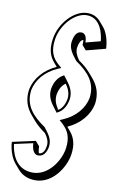

<svg xmlns="http://www.w3.org/2000/svg" viewBox="-119 -900 760 1267"><g transform="rotate(10 261.0 -266.5)"><path d="M211.8 306.8C328.3 306.8 405 183.8 417.4 97.8C427.1 30.5 413 -15.4 379.7 -54.2L359.3 -78.1C442.9 -115.3 498.8 -182.8 513.5 -257.2C523.6 -327.1 502.5 -379.4 465.6 -422.5L438.4 -454.3C416.8 -479.5 389.8 -501.6 360.4 -522.3C340.6 -550 328.2 -574.7 332.6 -605.2C336.9 -634.5 348.1 -657.5 364.3 -660C366.6 -643.6 364.7 -627 364.7 -627L391.9 -595.2L522.1 -629.2C522.1 -629.2 521.1 -716.1 476 -768.8L448.7 -800.6C429.1 -823.5 401.1 -840 361.2 -840C271.8 -840 180 -739 164.5 -631C154.8 -564 167.6 -518.4 200 -480.5L222 -454.8C138.7 -417.5 83 -350.2 68.3 -276C58.2 -206.1 79.3 -153.8 116.2 -110.7L143.4 -78.9C165 -53.7 192 -31.6 221.4 -10.9C241 16.5 252.9 40.8 248.4 72C244.2 101 231.6 127 205.9 127C205.4 127 205 127 204.5 127C198.5 105.8 198.6 81.8 198.6 81.8L171.3 50L16.4 84C16.4 84 18.4 167.3 66.8 223.8L94 255.7C119 284.8 156.2 306.8 211.8 306.8ZM280.9 -176.8C280.4 -176.5 279.9 -176.3 279.5 -176L271.4 -187C269.7 -190 267.4 -192 265.3 -195ZM282 -177.5C264.1 -202.5 247.9 -232.2 252.7 -273.2C260.6 -319.4 281 -343.4 299.8 -355.8C317.7 -330.8 334 -301 329.1 -260C321.1 -213.1 301 -189.1 282 -177.5ZM186.7 260C62.9 260 37.7 139.4 32.7 95.3L157 68C158.9 89.1 163.3 142 203.7 142C243.8 142 259.2 101.1 263.4 72C270.3 23.7 243.8 -8.9 213.5 -48.1L212.3 -49.6L210.7 -50.7C128.5 -107.4 68.5 -170.2 83.2 -275.6C97.3 -345.1 149.2 -407.5 229.1 -442.4L253.2 -452.9L235.6 -467.9C187.9 -508.7 168.2 -553.2 179.5 -631C194.2 -733.6 281.3 -825 359.1 -825C454.7 -825 475.1 -714.3 478.9 -671.8L380.6 -646.1C380.3 -663.7 378.9 -707 342.1 -707C307.7 -707 294.5 -665.8 290.4 -637C283.5 -589.5 310.8 -556.1 341.2 -516.9L342.3 -515.4L343.9 -514.3C426.1 -457.6 486.1 -394.8 471.3 -289.4C457.3 -219.9 405.4 -157.5 325.5 -122.6L302 -112.3L318.8 -97.2C365.7 -55.3 386.2 -10.6 375.1 66C363.3 147.9 290.7 260 186.7 260ZM296.3 -387.4 279.9 -408.7 268.1 -401.4C244.1 -386.6 219.4 -357.2 210.6 -305.4L210.5 -305L210.4 -304.6C203.9 -249.5 231.7 -212.6 252.6 -185.2C255.3 -181.2 257.4 -179.1 257.8 -178.3L258.2 -177.7L273.7 -156.7L285.4 -163.2C310.5 -177.2 335.1 -206.9 344.1 -259.6L344.1 -260L344.2 -260.4C350.7 -315.5 322.9 -352.4 302 -379.9C299.2 -383.8 297.2 -385.9 296.8 -386.6Z"/></g></svg>

Font: Blink
Style: 3DObl
Weight: 400
Designer: Mew Too
Foundry: Cannot Into Space Fonts
Version: Version 001.000